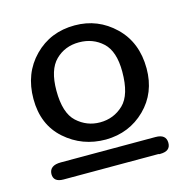

<svg xmlns="http://www.w3.org/2000/svg" viewBox="-80 -840 632 647"><g transform="rotate(-15 235.5 -516.5)"><path d="M30 -299Q31 -329 71 -329H401Q438 -329 438 -299Q438 -270 402 -270Q401 -270 398 -270L396 -271H65Q30 -271 30 -299ZM37 -559Q37 -648 93.5 -705.5Q150 -763 235 -763Q316 -763 374 -707Q432 -651 432 -560Q432 -475 376 -420Q320 -365 238 -364Q156 -364 96.5 -416.5Q37 -469 37 -559ZM119 -566Q119 -488 153.5 -456.5Q188 -425 234 -425Q282 -425 316 -457.5Q350 -490 350 -571Q350 -642 316.5 -673Q283 -704 234 -704Q185 -704 152 -671.5Q119 -639 119 -566Z"/></g></svg>

Font: Coval
Style: Light
Weight: 300
Foundry: Context Ltd
Version: Version 001.000